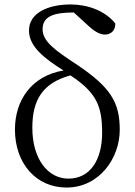

<svg xmlns="http://www.w3.org/2000/svg" viewBox="-20 -827 605 861"><path d="M287 -26C193 -26 125 -116 125 -254C125 -380 172 -455 296 -489C410 -413 438 -355 438 -232C438 -108 383 -26 287 -26ZM380 -708C412 -679 434 -672 451 -672C478 -672 498 -691 497 -722C450 -780 372 -807 297 -807C195 -807 110 -769 110 -690C110 -619 177 -566 265 -511C121 -487 47 -377 47 -246C47 -93 143 14 278 14C425 14 517 -117 517 -245C517 -368 476 -435 328 -535C224 -603 171 -642 171 -696C171 -754 221 -771 311 -771Z"/></svg>

Font: Source Han Serif
Style: Regular
Weight: 400
Designer: Ryoko NISHIZUKA 西塚涼子 (kana & ideographs); Frank Grießhammer (Latin, Greek & Cyrillic); Wenlong ZHANG 张文龙 (bopomofo); San
Foundry: Adobe Systems Incorporated
Version: Version 1.001;PS 1.001;hotconv 16.6.54;makeotf.lib2.5.65590